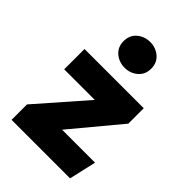

<svg xmlns="http://www.w3.org/2000/svg" viewBox="-225 -866 963 963"><g transform="rotate(45 257.0 -384.0)"><path d="M41.4 0V-109.5L265.9 -365.8H48.9V-510H468.9V-400.5L255.6 -144.2H489.4L456.4 0ZM257.4 -585.5Q217.6 -585.5 188.5 -610.1Q159.4 -634.8 159.4 -676.8Q159.4 -718.8 188.5 -743.4Q217.6 -768 257.4 -768Q297.1 -768 326.2 -743.4Q355.4 -718.8 355.4 -676.8Q355.4 -634.8 326.2 -610.1Q297.1 -585.5 257.4 -585.5Z"/></g></svg>

Font: Geologica-Sharp
Style: Regular
Weight: 100
Designer: Sindre Bremnes, Frode Helland
Foundry: Monokrom Skriftforlag AS
Version: Version 1.010;gftools[0.9.28]